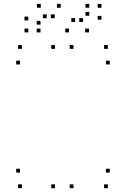

<svg xmlns="http://www.w3.org/2000/svg" viewBox="-20 -976 660 1006"><path d="M365.2 10V-10H345.2V10ZM365.2 -720V-740H345.2V-720ZM268.2 -720V-740H248.2V-720ZM268.2 10V-10H248.2V10ZM545.2 10V-10H525.2V10ZM555.2 -71.8V-91.8H535.2V-71.8ZM84.8 -71.8V-91.8H64.8V-71.8ZM94.8 10V-10H74.8V10ZM555.2 -638.2V-658.2H535.2V-638.2ZM545.2 -720V-740H525.2V-720ZM94.8 -720V-740H74.8V-720ZM84.8 -638.2V-658.2H64.8V-638.2ZM193.8 -935.5V-955.5H173.8V-935.5ZM128.3 -869V-889H108.3V-869ZM128.3 -806.2V-826.2H108.3V-806.2ZM192.2 -806.2V-826.2H172.2V-806.2ZM192.2 -846.7V-866.7H172.2V-846.7ZM224.8 -880.7V-900.7H204.8V-880.7ZM266.5 -880.7V-900.7H246.5V-880.7ZM341.5 -806.2V-826.2H321.5V-806.2ZM446.2 -806.2V-826.2H426.2V-806.2ZM511.7 -872.7V-892.7H491.7V-872.7ZM511.7 -935.5V-955.5H491.7V-935.5ZM447.8 -935.5V-955.5H427.8V-935.5ZM447.8 -893.3V-913.3H427.8V-893.3ZM415.2 -861V-881H395.2V-861ZM373.5 -861V-881H353.5V-861ZM298.5 -935.5V-955.5H278.5V-935.5Z"/></svg>

Font: Monaspace Krypton Dots Var
Style: Regular
Weight: 400
Designer: Riley Cran and the Lettermatic Team
Version: Version 1.100 (Monaspace Krypton Dots)